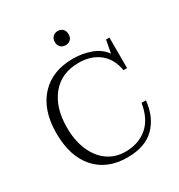

<svg xmlns="http://www.w3.org/2000/svg" viewBox="-153 -720 776 833"><g transform="rotate(-30 235.5 -303.5)"><path d="M222 -581Q222 -597 231.5 -607Q241 -617 257 -617Q272 -617 281.5 -607Q291 -597 291 -581Q291 -565 281.5 -555.5Q272 -546 257 -546Q241 -546 231.5 -555.5Q222 -565 222 -581ZM30 -235Q30 -350 89.5 -415Q149 -480 254 -480Q299 -480 341.5 -465Q384 -450 408 -416L420 -480H437V-327H419Q409 -387 368.5 -419.5Q328 -452 266 -452Q179 -452 130.5 -392.5Q82 -333 82 -234Q82 -168 103.5 -118.5Q125 -69 163 -42.5Q201 -16 250 -16Q316 -16 360 -53Q404 -90 416 -165H438Q430 -85 382.5 -37.5Q335 10 246 10Q145 10 87.5 -54.5Q30 -119 30 -235Z"/></g></svg>

Font: Taviraj ExtraLight
Style: Regular
Weight: 275
Designer: Katatrad Team
Foundry: CadsonDemak
Version: Version 1.001